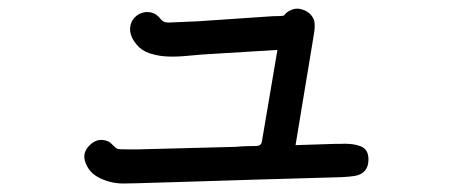

<svg xmlns="http://www.w3.org/2000/svg" viewBox="-20 -478 1040 445"><path d="M834 -108.4Q834 -76.2 802.7 -70.3Q791 -68.4 772.5 -67.4Q660.2 -64.5 565.9 -61.5Q471.7 -58.6 425.8 -57.1Q379.9 -55.7 344.7 -54.7Q309.6 -53.7 293.9 -53.2Q278.3 -52.7 265.6 -52.7Q238.3 -52.7 212.9 -64.5Q187.5 -76.2 178.7 -99.6Q168.9 -123 188 -141.6Q207 -160.2 230.5 -150.4Q235.4 -148.4 242.2 -141.1Q249 -133.8 252.9 -132.8Q255.9 -131.8 275.4 -131.8H300.8L527.3 -137.7Q535.2 -138.7 550.3 -139.2Q565.4 -139.6 573.2 -139.6Q585 -139.6 586.9 -149.4L623 -362.3L448.2 -351.6Q446.3 -351.6 414.1 -348.6Q365.2 -343.8 336.9 -351.6Q315.4 -356.4 302.7 -368.2Q272.5 -398.4 285.2 -427.7Q293 -442.4 308.1 -447.8Q323.2 -453.1 337.9 -446.3Q344.7 -443.4 352.1 -434.1Q359.4 -424.8 372.1 -425.8L439.5 -428.7L611.3 -440.4Q636.7 -440.4 638.7 -442.4Q643.6 -450.2 655.3 -455.1Q668.9 -460.9 684.6 -454.6Q700.2 -448.2 707 -433.6Q711.9 -421.9 707 -395.5L665 -141.6L754.9 -144.5Q756.8 -144.5 766.6 -144.5Q796.9 -146.5 816.4 -138.7Q834 -131.8 834 -108.4Z"/></svg>

Font: irohamaru Regular
Style: Regular
Weight: 400
Designer: [Source Han Sans]
Ryoko NISHIZUKA  (kana & ideographs); Paul D. Hunt (Latin, Greek & Cyrillic); Wenlong ZHANG  (bopomofo
Version: Version 1.00